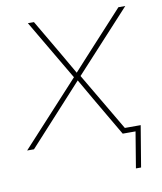

<svg xmlns="http://www.w3.org/2000/svg" viewBox="-98 -600 693 821"><g transform="rotate(-10 248.5 -190.0)"><path d="M-19 0 240.2 -282.2 237.3 -265.6 78.6 -535.6H105L191.4 -388.2Q206.5 -361.8 221.7 -335.7Q236.8 -309.6 252 -283.2H240.7Q264.6 -309.6 288.3 -335.7Q312 -361.8 336.4 -388.2L471.7 -535.6H501.5L253.4 -265.6L256.3 -282.2L422.4 0H396L296.9 -169.4Q282.7 -193.4 269.3 -217.3Q255.9 -241.2 241.7 -265.1H252.9Q231 -241.2 209.2 -217.3Q187.5 -193.4 165.5 -169.4L10.7 0ZM425.8 156.2 451.7 0H398.9L402.8 -22.5H478L448.2 156.2Z"/></g></svg>

Font: Inter 20pt Thin
Style: Italic
Weight: 250
Italic angle: -9.3988°
Version: Version 4.001;git-66647c0bb